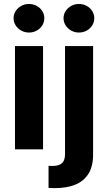

<svg xmlns="http://www.w3.org/2000/svg" viewBox="-20 -767 554 986"><path d="M56.9 -530.3H201.1V0H56.9ZM49.7 -673.3Q49.7 -693.3 60.5 -710.2Q71.4 -727 89.5 -736.8Q107.6 -746.6 128.7 -746.6Q150.3 -746.6 168.4 -736.8Q186.5 -727 197.1 -710.2Q207.6 -693.3 207.6 -673.3Q207.6 -653.7 197.1 -636.6Q186.5 -619.5 168.4 -609.7Q150.3 -599.9 128.7 -599.9Q107.6 -599.9 89.5 -609.7Q71.4 -619.5 60.5 -636.6Q49.7 -653.7 49.7 -673.3ZM458.1 -530.3V26.5Q458.1 86.2 434.7 124.6Q411.2 162.9 367.2 181.1Q323.1 199.2 259.1 199.2Q249.7 199.2 229.3 198.1V84.6Q238.1 85.2 249.2 85.2Q272.6 85.2 286.8 78.4Q301 71.7 307.5 58.1Q313.9 44.6 313.9 24.3V-530.3ZM306.3 -673.3Q306.3 -693.3 317.1 -710.2Q328 -727 346.1 -736.8Q364.2 -746.6 385.3 -746.6Q406.9 -746.6 425 -736.8Q443.1 -727 453.7 -710.2Q464.2 -693.3 464.2 -673.3Q464.2 -653.7 453.7 -636.6Q443.1 -619.5 425 -609.7Q406.9 -599.9 385.3 -599.9Q364.2 -599.9 346.1 -609.7Q328 -619.5 317.1 -636.6Q306.3 -653.7 306.3 -673.3Z"/></svg>

Font: Pretendard JP Variable
Style: Regular
Weight: 400
Designer: Base glyphs from Inter by Rasmus Andersson; Hangul glyphs from Noto Sans CJK(Source Han Sans) by Jang Soo-young and Kang
Foundry: Kil Hyung-jin
Version: Version 1.307;Glyphs 3.2 (3192)